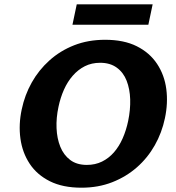

<svg xmlns="http://www.w3.org/2000/svg" viewBox="-20 -858 818 893"><path d="M359 15Q272 15 212 -15Q152 -45 118 -96.5Q84 -148 75 -213.5Q66 -279 81 -349Q95 -416 127.5 -474Q160 -532 210 -577Q260 -622 325 -647.5Q390 -673 469 -673Q556 -673 616 -643Q676 -613 710.5 -561Q745 -509 753.5 -443.5Q762 -378 747 -308Q733 -241 700 -182.5Q667 -124 617 -80Q567 -36 502 -10.5Q437 15 359 15ZM384 -91Q423 -91 454.5 -106.5Q486 -122 510 -149.5Q534 -177 550.5 -214.5Q567 -252 576 -295Q587 -348 585.5 -396Q584 -444 569 -482.5Q554 -521 523 -543.5Q492 -566 446 -566Q406 -566 374.5 -550Q343 -534 318.5 -506Q294 -478 277.5 -441Q261 -404 252 -361Q241 -310 243 -262Q245 -214 260.5 -175.5Q276 -137 306.5 -114Q337 -91 384 -91ZM317 -743 337 -838H690L670 -743Z"/></svg>

Font: Ysabeau ExtraBold
Style: Italic
Weight: 800
Italic angle: -12°
Designer: Christian Thalmann (Catharsis Fonts)
Version: Version 2.002